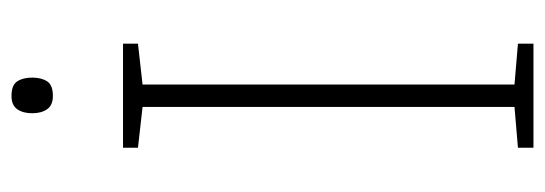

<svg xmlns="http://www.w3.org/2000/svg" viewBox="-327 -621 948 334"><g transform="rotate(-90 147.0 -454.0)"><path d="M238 0H57V-27L128 -33V-680L57 -688V-714H238V-688L167 -680V-33L238 -27ZM147 -908Q166 -908 172.5 -898Q179 -888 179 -872Q179 -856 172.5 -846Q166 -836 147 -836Q131 -836 124 -846Q117 -856 117 -872Q117 -888 124 -898Q131 -908 147 -908Z"/></g></svg>

Font: Noto Sans Lao UI ExtLt
Style: Regular
Weight: 200
Designer: Monotype Design Team
Foundry: Monotype Imaging Inc.
Version: Version 2.000; ttfautohint (v1.8.4.7-5d5b)